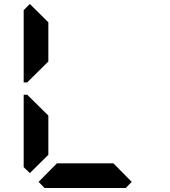

<svg xmlns="http://www.w3.org/2000/svg" viewBox="-20 -945 856 965"><path d="M130 -75 99 -105V-469H117L130 -456L223 -364V-167ZM130 -544 117 -531H99V-894L130 -925L223 -833V-636ZM642 -31 612 0H204L174 -31L266 -124H550Z"/></svg>

Font: DSEG7 Classic Mini
Style: Bold
Weight: 700
Designer: Keshikan(Twitter:@keshinomi_88pro)
Version: Version 0.46